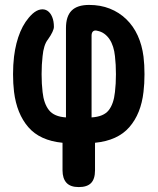

<svg xmlns="http://www.w3.org/2000/svg" viewBox="-20 -580 640 780"><path d="M300 180Q266 180 250 162.5Q234 145 234 112V0Q142 -9 95 -63.5Q48 -118 37 -207Q33 -240 33 -278.5Q33 -317 37 -350Q44 -407 62.5 -451Q81 -495 112 -524Q129 -539 145 -541.5Q161 -544 173 -536Q185 -528 192 -511Q199 -494 199 -471Q199 -463 193 -450Q187 -437 175 -420Q166 -409 160.5 -391.5Q155 -374 153 -352Q149 -318 149 -278.5Q149 -239 153 -206Q158 -159 179 -132.5Q200 -106 248 -103V-466Q248 -514 271 -537Q294 -560 342 -560Q388 -560 426 -545Q464 -530 493 -502Q522 -474 539.5 -435.5Q557 -397 563 -350Q567 -317 567 -278.5Q567 -240 563 -207Q553 -118 505.5 -63.5Q458 -9 366 0V112Q366 147 350 163.5Q334 180 300 180ZM352 -103Q401 -106 421.5 -132Q442 -158 447 -206Q451 -239 451 -278.5Q451 -318 447 -352Q445 -372 439.5 -389.5Q434 -407 425 -420.5Q416 -434 403.5 -443Q391 -452 375 -455Q365 -458 358.5 -453Q352 -448 352 -435Z"/></svg>

Font: Maple Mono
Style: Bold
Weight: 700
Monospace: yes
Designer: subframe7536
Version: Version 7.200